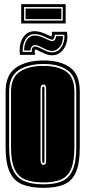

<svg xmlns="http://www.w3.org/2000/svg" viewBox="-20 -893 411 924"><path d="M189 11Q128 11 87.5 -5.5Q47 -22 27 -64.5Q7 -107 7 -185V-452Q7 -533 57 -567.5Q107 -602 189 -602Q271 -602 317.5 -568Q364 -534 364 -452V-186Q364 -107 345.5 -64.5Q327 -22 288.5 -5.5Q250 11 189 11ZM189 -6Q244 -6 278.5 -21Q313 -36 330 -75.5Q347 -115 347 -186V-452Q347 -525 305 -555Q263 -585 189 -585Q115 -585 69.5 -555Q24 -525 24 -452V-185Q24 -114 42.5 -75Q61 -36 97.5 -21Q134 -6 189 -6ZM189 -15Q136 -15 101.5 -29Q67 -43 50 -80Q33 -117 33 -185V-452Q33 -520 75.5 -548Q118 -576 189 -576Q259 -576 298.5 -548.5Q338 -521 338 -452V-186Q338 -118 322.5 -81Q307 -44 274.5 -29.5Q242 -15 189 -15ZM189 -100Q196 -100 199 -104.5Q202 -109 202 -125V-461Q202 -475 199.5 -480.5Q197 -486 189 -486Q182 -486 178.5 -480.5Q175 -475 175 -461V-125Q175 -100 189 -100ZM189 -108Q183 -108 183 -122V-465Q183 -477 189 -477Q194 -477 194 -465V-122Q194 -108 189 -108ZM231 -627Q214 -627 199.5 -633.5Q185 -640 175 -644Q165 -649 159.5 -652Q154 -655 149 -655Q148 -655 147 -650.5Q146 -646 149 -629H76Q70 -679 90 -711Q110 -743 147 -743Q173 -743 210 -725Q220 -720 227 -717Q228 -719 229.5 -724Q231 -729 229 -740H302Q310 -694 288.5 -660.5Q267 -627 231 -627ZM231 -641Q258 -641 275 -665.5Q292 -690 290 -726H244Q241 -702 231 -702Q224 -702 204 -712Q171 -729 147 -729Q119 -729 103.5 -705Q88 -681 89 -643H133Q131 -669 149 -669Q156 -669 164 -665.5Q172 -662 182 -657Q192 -652 204 -646.5Q216 -641 231 -641ZM231 -648Q218 -648 206.5 -653Q195 -658 185 -663Q175 -668 166 -672Q157 -676 149 -676Q139 -676 133 -668.5Q127 -661 126 -650H96Q96 -682 110 -702Q124 -722 147 -722Q161 -722 175 -717Q189 -712 201 -706Q210 -702 218 -698.5Q226 -695 231 -695Q240 -695 244.5 -702Q249 -709 250 -719H283Q283 -684 266.5 -666Q250 -648 231 -648ZM82 -780V-873H296V-780ZM96 -794H282V-859H96ZM103 -801V-852H275V-801Z"/></svg>

Font: Alumni Sans Collegiate One
Style: Regular
Weight: 400
Designer: Robert E. Leuschke
Foundry: Robert E. Leuschke
Version: Version 1.100